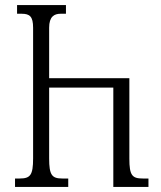

<svg xmlns="http://www.w3.org/2000/svg" viewBox="-20 -734 632 754"><path d="M541 -33C499 -33 488 -45 488 -111V-427H173V-625C173 -669 193 -680 218 -680H239V-714H47V-680H65C97 -680 110 -669 110 -625V-112C110 -46 99 -33 57 -33H39V0H248V-33H225C184 -33 173 -46 173 -112V-390H425V0H563V-33Z"/></svg>

Font: Noto Serif Georgian ExtraCondensed Light
Style: Regular
Weight: 300
Width: 2
Designer: Monotype Design Team, Akaki Razmadze
Foundry: Google LLC
Version: Version 2.003